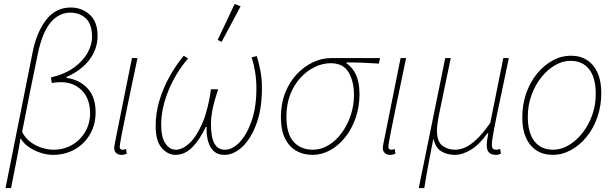

<svg xmlns="http://www.w3.org/2000/svg" viewBox="-20 -772 3106 972"><path d="M8 180 146 -512Q166 -610 214 -672Q262 -734 338 -734Q394 -734 434 -698Q474 -662 474 -590Q474 -525 433.5 -470.5Q393 -416 316 -382V-378Q382 -369 423 -325Q464 -281 464 -204Q464 -142 436 -93Q408 -44 359 -16Q310 12 248 12Q219 12 187 2Q155 -8 127.5 -26.5Q100 -45 84 -72Q73 -8 61 53Q49 114 36 180ZM250 -14Q303 -14 345 -38.5Q387 -63 411.5 -105Q436 -147 436 -198Q436 -272 394.5 -314Q353 -356 288 -356Q277 -356 266 -355Q255 -354 242 -352L238 -380Q310 -397 356 -431Q402 -465 424 -506Q446 -547 446 -584Q446 -649 415 -678.5Q384 -708 336 -708Q279 -708 237 -659Q195 -610 172 -502Q152 -406 132 -307.5Q112 -209 92 -104Q109 -71 136.5 -51.5Q164 -32 194.5 -23Q225 -14 250 -14Z M594 12Q579 12 568.5 3Q558 -6 558 -24Q558 -29 559.5 -36Q561 -43 562 -50L648 -478H676Q651 -359 630.5 -261Q610 -163 598 -101Q586 -39 586 -28Q586 -21 590 -17.5Q594 -14 601 -14Q604 -14 607.5 -14.5Q611 -15 618 -18L622 6Q615 9 608.5 10.5Q602 12 594 12Z M868 12Q829 12 798.5 -23.5Q768 -59 768 -134Q768 -199 786.5 -261.5Q805 -324 837 -382Q869 -440 910 -490L932 -476Q869 -402 832.5 -312.5Q796 -223 796 -140Q796 -77 817.5 -45.5Q839 -14 870 -14Q904 -14 940 -48Q976 -82 1005 -150Q1034 -218 1048 -320H1084Q1076 -295 1067.5 -265.5Q1059 -236 1053.5 -205Q1048 -174 1048 -146Q1048 -77 1065.5 -45.5Q1083 -14 1118 -14Q1157 -14 1193.5 -52.5Q1230 -91 1254 -160.5Q1278 -230 1278 -324Q1278 -368 1271.5 -408Q1265 -448 1254 -482L1280 -488Q1291 -453 1298.5 -413Q1306 -373 1306 -326Q1306 -220 1278 -144.5Q1250 -69 1206.5 -28.5Q1163 12 1116 12Q1069 12 1046.5 -26Q1024 -64 1026 -130H1022Q994 -69 955.5 -28.5Q917 12 868 12ZM1102 -560 1082 -570 1168 -752 1198 -740Z M1562 12Q1515 12 1479 -9Q1443 -30 1422.5 -72Q1402 -114 1402 -178Q1402 -247 1424 -302.5Q1446 -358 1483 -397Q1520 -436 1565 -457Q1610 -478 1656 -478H1904L1898 -450Q1857 -453 1816.5 -454.5Q1776 -456 1734 -456V-452Q1766 -430 1783 -391.5Q1800 -353 1800 -296Q1800 -231 1780.5 -175Q1761 -119 1727.5 -77Q1694 -35 1651.5 -11.5Q1609 12 1562 12ZM1564 -14Q1605 -14 1642.5 -36.5Q1680 -59 1709 -98Q1738 -137 1755 -187Q1772 -237 1772 -291Q1772 -359 1745 -405.5Q1718 -452 1654 -452Q1613 -452 1573 -432.5Q1533 -413 1500.5 -377.5Q1468 -342 1449 -292.5Q1430 -243 1430 -182Q1430 -94 1466.5 -54Q1503 -14 1564 -14Z M1954 12Q1939 12 1928.5 3Q1918 -6 1918 -24Q1918 -29 1919.5 -36Q1921 -43 1922 -50L2008 -478H2036Q2011 -359 1990.5 -261Q1970 -163 1958 -101Q1946 -39 1946 -28Q1946 -21 1950 -17.5Q1954 -14 1961 -14Q1964 -14 1967.5 -14.5Q1971 -15 1978 -18L1982 6Q1975 9 1968.5 10.5Q1962 12 1954 12Z M2100 180 2234 -478H2262L2202 -190Q2198 -169 2195 -148Q2192 -127 2192 -112Q2192 -55 2219.5 -34.5Q2247 -14 2284 -14Q2307 -14 2332.5 -24.5Q2358 -35 2390 -64Q2422 -93 2462 -150L2528 -478H2556Q2534 -370 2514 -277.5Q2494 -185 2482 -122.5Q2470 -60 2470 -42Q2470 -24 2476 -19Q2482 -14 2492 -14Q2498 -14 2503 -15.5Q2508 -17 2512 -18L2516 6Q2509 9 2503.5 10.5Q2498 12 2490 12Q2468 12 2456 0.5Q2444 -11 2444 -38Q2444 -49 2446 -61Q2448 -73 2452 -98H2448Q2408 -41 2365 -14.5Q2322 12 2282 12Q2245 12 2215.5 -5Q2186 -22 2174 -70Q2162 -10 2154.5 29.5Q2147 69 2141 103Q2135 137 2128 180Z M2778 12Q2731 12 2696.5 -10Q2662 -32 2643 -74Q2624 -116 2624 -176Q2624 -243 2644 -300Q2664 -357 2699 -399.5Q2734 -442 2778 -466Q2822 -490 2870 -490Q2917 -490 2951.5 -468Q2986 -446 3005 -404Q3024 -362 3024 -302Q3024 -235 3004 -178Q2984 -121 2949 -78.5Q2914 -36 2870 -12Q2826 12 2778 12ZM2780 -14Q2820 -14 2858.5 -36.5Q2897 -59 2928 -98Q2959 -137 2977.5 -188Q2996 -239 2996 -296Q2996 -379 2962.5 -421.5Q2929 -464 2868 -464Q2828 -464 2789.5 -441.5Q2751 -419 2720 -380Q2689 -341 2670.5 -290Q2652 -239 2652 -182Q2652 -100 2685.5 -57Q2719 -14 2780 -14Z"/></svg>

Font: Source Sans Variable
Style: Italic
Weight: 200
Italic angle: -11°
Designer: Paul D. Hunt
Foundry: Adobe Systems Incorporated
Version: Version 3.006;hotconv 1.0.111;makeotfexe 2.5.65597